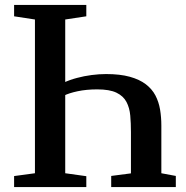

<svg xmlns="http://www.w3.org/2000/svg" viewBox="-20 -763 760 783"><path d="M240 -426Q264.5 -437.5 293.8 -445.2Q323 -453 353.5 -457Q384 -461 412.5 -461Q469.5 -461 509.2 -450Q549 -439 574.5 -419.5Q600 -400 613.8 -373.8Q627.5 -347.5 632.8 -316.2Q638 -285 638 -251V-56.5L697 -45.5V0H433.5V-45.5L514 -56V-224.5Q514 -260.5 511.2 -291.8Q508.5 -323 495.8 -347.2Q483 -371.5 455 -385Q427 -398.5 376.5 -398.5Q332.5 -398.5 296.2 -390.8Q260 -383 240 -372.5ZM122.5 -56.5V-683.5L37.5 -696.5V-743H332V-696.5L246 -683.5V-56.5L332 -44.5V0H37.5V-45Z"/></svg>

Font: Merriweather 48pt SemiBold
Style: Regular
Weight: 600
Version: Version 2.100